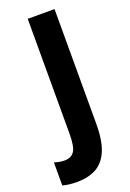

<svg xmlns="http://www.w3.org/2000/svg" viewBox="-236 -773 709 1050"><g transform="rotate(-20 118.5 -248.5)"><path d="M21 217Q-26 217 -62 207V73Q-49 77 -34 80Q-19 83 -2 83Q35 83 53.5 57Q72 31 72 -46V-714H228V-47Q228 53 203 110.5Q178 168 132 192.5Q86 217 21 217Z"/></g></svg>

Font: Noto Sans Sinhala Condensed ExtraBold
Style: Regular
Weight: 800
Width: 3
Designer: Jelle Bosma - Monotype Design Team
Foundry: Monotype Imaging Inc.
Version: Version 2.006; ttfautohint (v1.8.4.7-5d5b)